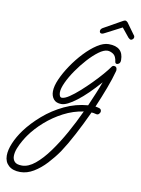

<svg xmlns="http://www.w3.org/2000/svg" viewBox="-229 -561 742 1008"><g transform="rotate(10 141.5 -57.5)"><path d="M101 -7Q73 -7 59.5 -23.5Q46 -40 46 -65Q46 -93 62.5 -130.5Q79 -168 106 -208Q133 -248 165.5 -282.5Q198 -317 231 -338.5Q264 -360 292 -360Q370 -360 370 -289Q370 -276 364 -270.5Q358 -265 352 -265Q344 -265 342 -273Q338 -305 322 -315Q306 -325 292 -325Q272 -325 245 -305Q218 -285 190 -254Q162 -223 137.5 -187.5Q113 -152 98 -119.5Q83 -87 83 -66Q83 -56 86.5 -48Q90 -40 98 -40Q113 -40 137 -56Q161 -72 189 -97Q217 -122 244.5 -150Q272 -178 293.5 -203Q315 -228 326 -244Q331 -252 339 -252Q355 -252 355 -233Q355 -231 354.5 -228.5Q354 -226 353 -223Q343 -185 323.5 -133Q304 -81 280 -25Q289 -24 299 -21Q312 -18 312 -5Q312 2 305.5 9Q299 16 289 13Q282 11 275.5 10Q269 9 265 9Q235 74 203 134.5Q171 195 143 237Q118 273 87 306.5Q56 340 21 361Q-14 382 -50 382Q-90 382 -112 362Q-134 342 -134 309Q-134 279 -118.5 242Q-103 205 -76 168Q-43 123 6.5 80Q56 37 116 8.5Q176 -20 241 -25Q257 -62 271 -95.5Q285 -129 295 -157Q233 -86 181.5 -46.5Q130 -7 101 -7ZM-97 305Q-97 323 -86 335Q-75 347 -47 347Q-13 347 23 317.5Q59 288 94.5 239Q130 190 163 131Q196 72 224 11Q169 19 118 45.5Q67 72 24.5 109.5Q-18 147 -47 188Q-55 199 -67 219.5Q-79 240 -88 262.5Q-97 285 -97 305ZM246 -408Q234 -408 234 -420Q234 -430 245 -437L341 -491Q351 -497 356 -497Q362 -497 369 -490L408 -436Q414 -429 415.5 -426Q417 -423 417 -418Q417 -413 412 -408Q407 -403 402 -403Q396 -403 388 -411L349 -459L266 -416Q262 -414 256 -411Q250 -408 246 -408Z"/></g></svg>

Font: Meow Script
Style: Regular
Weight: 400
Designer: Robert E. Leuschke
Foundry: Robert E. Leuschke
Version: Version 1.010; ttfautohint (v1.8.3)